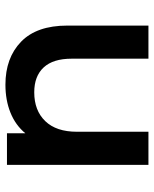

<svg xmlns="http://www.w3.org/2000/svg" viewBox="52 -632 580 725"><g transform="rotate(-90 342.5 -270.0)"><path d="M82 0V-534.2H201.2V-464.8Q231.9 -502 279.1 -521Q326.2 -540 384.8 -540Q485.8 -540 546.9 -481Q607.9 -421.9 607.9 -306.2V0H482.9V-290Q482.9 -359.9 450 -395.5Q417 -431.2 356 -431.2Q287.1 -431.2 247.1 -389.6Q207 -348.1 207 -270V0Z"/></g></svg>

Font: Montserrat SemiBold
Style: Regular
Weight: 600
Designer: Julieta Ulanovsky
Foundry: Julieta Ulanovsky
Version: Version 7.200